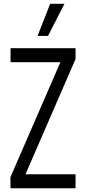

<svg xmlns="http://www.w3.org/2000/svg" viewBox="-20 -1008 460 1028"><path d="M36.5 0 35.5 -58.5 317 -706.5 337 -675H36.5V-750H384.5V-692L103 -44L83 -75H384.5V0ZM181 -815.5 248.5 -987.5H325L237 -815.5Z"/></svg>

Font: Mohave Light
Style: Regular
Weight: 400
Version: Version 2.003